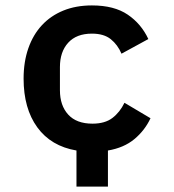

<svg xmlns="http://www.w3.org/2000/svg" viewBox="-20 -548 640 708"><path d="M262 7Q168 -9 117.5 -78.5Q67 -148 67 -258Q67 -320 84.5 -370Q102 -420 134.5 -455Q167 -490 213.5 -509Q260 -528 319 -528Q401 -528 451 -494Q501 -460 527 -404L428 -350Q414 -383 388.5 -403.5Q363 -424 319 -424Q262 -424 231.5 -390.5Q201 -357 201 -301V-215Q201 -159 231.5 -125.5Q262 -92 321 -92Q367 -92 394.5 -113Q422 -134 439 -169L535 -112Q514 -67 475.5 -35Q437 -3 378 7V140H262Z"/></svg>

Font: IBM Plex Mono SemiBold
Style: Regular
Weight: 600
Monospace: yes
Designer: Mike Abbink, Paul van der Laan, Pieter van Rosmalen
Foundry: Bold Monday
Version: Version 2.3